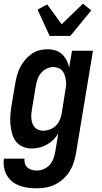

<svg xmlns="http://www.w3.org/2000/svg" viewBox="-31 -794 551 1037"><path d="M168 223Q144 223 120.5 220Q97 217 75 209Q53 201 35.5 187Q18 173 6.5 153.5Q-5 134 -9 110.5Q-13 87 -10 63H101Q100 77 104 90Q108 103 118 111.5Q128 120 141 123.5Q154 127 168 127Q187 127 206.5 118.5Q226 110 239 94.5Q252 79 258.5 60Q265 41 268 22L284 -74Q273 -55 257.5 -39.5Q242 -24 222.5 -13Q203 -2 182 3Q161 8 141 8Q115 8 92.5 -1.5Q70 -11 55.5 -29.5Q41 -48 34.5 -72Q28 -96 25.5 -120.5Q23 -145 25 -171Q27 -197 31 -222L51 -342Q55 -365 61 -387Q67 -409 77.5 -430Q88 -451 103.5 -469.5Q119 -488 138.5 -502Q158 -516 180.5 -522Q203 -528 225 -528Q248 -528 269 -521.5Q290 -515 305 -500.5Q320 -486 329.5 -467Q339 -448 342 -427L358 -520H471L379 37Q374 62 366 86.5Q358 111 344 133Q330 155 310 173Q290 191 266.5 202.5Q243 214 218 218.5Q193 223 168 223ZM202 -88Q220 -88 238 -94.5Q256 -101 270 -114.5Q284 -128 291.5 -145.5Q299 -163 302 -180L321 -300Q324 -315 325.5 -330Q327 -345 325 -359Q323 -373 319 -386.5Q315 -400 306.5 -410.5Q298 -421 284.5 -426.5Q271 -432 257 -432Q238 -432 220 -423Q202 -414 189.5 -398Q177 -382 171 -363.5Q165 -345 162 -327L142 -207Q140 -193 138.5 -179.5Q137 -166 138.5 -153Q140 -140 144 -128Q148 -116 156.5 -106.5Q165 -97 177 -92.5Q189 -88 202 -88ZM237 -600 172 -742 224 -770 302 -663 417 -774 462 -738 349 -600Z"/></svg>

Font: Iosevka Curly
Style: Bold Italic
Weight: 700
Italic angle: -9°
Monospace: yes
Designer: Belleve Invis
Foundry: Belleve Invis
Version: Version 22.1.2; ttfautohint (v1.8.4)